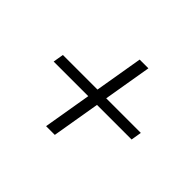

<svg xmlns="http://www.w3.org/2000/svg" viewBox="-112 -717 824 824"><g transform="rotate(45 300.0 -305.0)"><path d="M240 -62 277 -281H67L75 -329H285L322 -548H375L338 -329H548L540 -281H330L293 -62Z"/></g></svg>

Font: IBM Plex Mono Light
Style: Italic
Weight: 300
Italic angle: -9°
Monospace: yes
Designer: Mike Abbink, Paul van der Laan, Pieter van Rosmalen
Foundry: Bold Monday
Version: Version 2.3